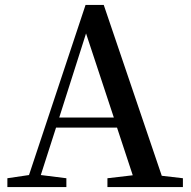

<svg xmlns="http://www.w3.org/2000/svg" viewBox="-20 -761 775 781"><path d="M443 -283 330 -625 221 -283ZM724 -36V0H417V-36L520 -48L456 -242H208L146 -49L250 -36V0H10V-36L98 -49L328 -741H402L638 -46Z"/></svg>

Font: `n[OS CN SemiBold
Style: <[WOS[P|ûg*[NI>           
Weight: 600
Designer: Ryoko NISHIZUKA ¬âXZm¬º[P (kana & ideographs); Frank Grie√ühammer (Latin, Greek & Cyrillic); Wenlong ZHANG _ e¬á¬ü¬ô (b
Foundry: Adobe Systems Incorporated
Version: Version 1.00 April 7, 2017, initial release